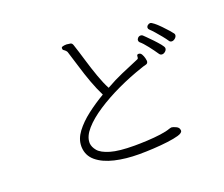

<svg xmlns="http://www.w3.org/2000/svg" viewBox="-116 -885 1231 1054"><g transform="rotate(-20 500.0 -358.5)"><path d="M745 -85 733 -82Q712 -74 675 -69Q638 -64 597 -62Q556 -60 523 -60Q432 -60 383 -74.5Q334 -89 315.5 -111Q297 -133 295 -156V-160Q295 -197 330 -237Q365 -277 424.5 -316Q484 -355 556.5 -389Q629 -423 704 -448Q717 -453 727.5 -455Q738 -457 742 -463Q745 -468 745 -474Q745 -478 742 -490.5Q739 -503 732.5 -514.5Q726 -526 715 -526H712Q704 -525 704 -513.5Q704 -502 698 -500Q641 -476 594.5 -456Q548 -436 497 -407Q479 -440 461 -490.5Q443 -541 427 -595Q411 -649 397 -691Q393 -705 383 -707Q373 -709 361 -710Q348 -710 339 -707.5Q330 -705 330 -699Q330 -694 331 -691Q332 -688 337 -685Q342 -682 347 -676.5Q352 -671 353 -667Q367 -624 382 -573.5Q397 -523 415 -474Q433 -425 454 -383Q401 -352 353.5 -315.5Q306 -279 276 -239Q246 -199 246 -157V-152Q248 -101 286.5 -69Q325 -37 389 -22Q453 -7 530 -7Q570 -7 614.5 -9.5Q659 -12 698.5 -17Q738 -22 762 -29Q790 -37 790 -51Q790 -53 789.5 -54.5Q789 -56 789 -57Q787 -70 770 -77.5Q753 -85 745 -85ZM940 -555Q940 -560 937 -564Q933 -570 919 -586Q905 -602 887.5 -620Q870 -638 854.5 -650.5Q839 -663 832 -663Q824 -663 817 -657Q810 -651 810 -643Q810 -636 816 -631Q826 -622 841 -605Q856 -588 871 -569.5Q886 -551 896 -536Q901 -528 911 -528Q921 -528 930.5 -536.5Q940 -545 940 -555ZM864 -505Q864 -513 850 -530Q836 -547 818 -566Q800 -585 786 -598.5Q772 -612 771 -613Q766 -617 759 -617Q750 -617 743.5 -610.5Q737 -604 737 -596Q737 -589 742 -584Q758 -571 781 -541.5Q804 -512 820 -488Q826 -479 836 -479Q846 -479 855 -487Q864 -495 864 -505Z"/></g></svg>

Font: Klee One
Style: Regular
Weight: 400
Designer: Fontworks Inc.
Foundry: Fontworks Inc.
Version: Version 1.100